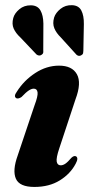

<svg xmlns="http://www.w3.org/2000/svg" viewBox="-20 -728 362 759"><path d="M220 -74.5Q229 -74.5 238.5 -81Q248 -87.5 262.5 -104.5Q273 -114 280.5 -110Q291.5 -103.5 279 -80.5Q258 -40.5 216.2 -14.8Q174.5 11 116 11Q57 11 42.8 -21.5Q28.5 -54 50 -113.5L116.5 -311.5Q130.5 -348.5 128.5 -363Q126.5 -377.5 113.5 -377.5Q104.5 -377.5 93.5 -370.2Q82.5 -363 65 -344.5Q53 -336.5 45 -339.5Q32.5 -346.5 46.5 -365.5Q74.5 -410 119.2 -439.2Q164 -468.5 213.5 -468.5Q265 -468.5 284 -434.5Q303 -400.5 278.5 -335.5L214.5 -142Q201.5 -103.5 204.2 -89Q207 -74.5 220 -74.5ZM311.5 -633 309.5 -527.5Q309.5 -522 308.5 -517.5Q307.5 -513 302 -510Q292 -503.5 282.5 -511.5L220 -580.5Q202.5 -597.5 194.8 -616.2Q187 -635 194 -659Q200 -677.5 219.2 -693Q238.5 -708.5 265 -707.5Q291 -706.5 301.5 -686.5Q312 -666.5 311.5 -633ZM151.5 -634.5 151 -529Q151.5 -524 150.8 -519.5Q150 -515 144.5 -511.5Q135 -505 124.5 -512.5L60.5 -580Q42.5 -596.5 34.2 -614.8Q26 -633 32.5 -657Q37.5 -675.5 56.5 -691.5Q75.5 -707.5 102.5 -707Q128.5 -706.5 139.8 -687Q151 -667.5 151.5 -634.5Z"/></svg>

Font: Fraunces 72pt S000
Style: Bold Italic
Weight: 700
Italic angle: -16°
Version: Version 1.000; ttfautohint (v1.8.3)